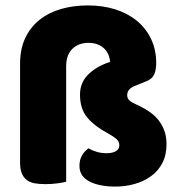

<svg xmlns="http://www.w3.org/2000/svg" viewBox="-20 -671 664 708"><path d="M54 -436Q54 -490 73 -530.5Q92 -571 126 -598Q160 -625 205.5 -638Q251 -651 304 -651Q359 -651 405 -636.5Q451 -622 484.5 -594.5Q518 -567 537 -527.5Q556 -488 556 -438Q556 -413 548.5 -396.5Q541 -380 521 -372L477 -354Q449 -343 449 -320Q449 -309 456.5 -301.5Q464 -294 476 -289Q503 -277 525 -263Q547 -249 562 -231Q577 -213 585.5 -190.5Q594 -168 594 -139Q594 -99 578.5 -69.5Q563 -40 536.5 -21Q510 -2 476 7.5Q442 17 406 17Q346 17 309.5 -2Q273 -21 273 -59Q273 -82 282.5 -98Q292 -114 306 -124Q320 -116 337 -111Q354 -106 374 -106Q394 -106 407 -113.5Q420 -121 420 -135Q420 -149 410 -158Q400 -167 380 -178Q328 -206 301.5 -238Q275 -270 275 -322Q275 -366 305 -396Q335 -426 386 -443Q383 -476 361.5 -494.5Q340 -513 306 -513Q270 -513 247 -491Q224 -469 224 -426V-1Q214 2 192.5 5Q171 8 148 8Q126 8 108.5 5Q91 2 79 -7Q67 -16 60.5 -31.5Q54 -47 54 -72Z"/></svg>

Font: Baloo
Style: Regular
Weight: 400
Designer: Sarang Kulkarni and Ek Type
Foundry: Ek Type
Version: Version 1.100;PS 1.000;hotconv 1.0.88;makeotf.lib2.5.647800;